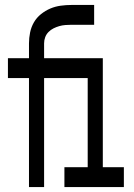

<svg xmlns="http://www.w3.org/2000/svg" viewBox="-20 -755 540 775"><path d="M97 0V-440H12V-520H97V-580Q97 -602 101.5 -624Q106 -646 117 -665Q128 -684 145.5 -698Q163 -712 183 -720.5Q203 -729 225 -732Q247 -735 269 -735H360V-655H269Q257 -655 244 -654Q231 -653 219 -649.5Q207 -646 196 -640.5Q185 -635 176 -626Q167 -617 162.5 -605Q158 -593 158 -580V-520H395V-80H480V0H240V-80H334V-440H158V0Z"/></svg>

Font: Iosevka SS04 Medium
Style: Regular
Weight: 500
Monospace: yes
Designer: Belleve Invis
Foundry: Belleve Invis
Version: Version 19.0.0; ttfautohint (v1.8.4)